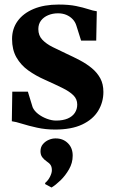

<svg xmlns="http://www.w3.org/2000/svg" viewBox="-20 -558 500 844"><path d="M222 11.5Q180 11.5 142.8 3.2Q105.5 -5 77 -14Q48.5 -23 32 -25L34 -155H102.5L123.5 -86.5Q130.5 -70.5 147.5 -57.2Q164.5 -44 186 -36Q207.5 -28 226 -28Q257 -28 277.8 -37Q298.5 -46 309 -62Q319.5 -78 319.5 -98.5Q319.5 -122.5 302.5 -139.2Q285.5 -156 254 -171.5Q222.5 -187 178 -207Q137 -225 104.2 -248.5Q71.5 -272 52.2 -305.8Q33 -339.5 33 -386.5Q33 -431.5 57.5 -465.5Q82 -499.5 128 -518.8Q174 -538 238 -538Q283 -538 314.5 -531.5Q346 -525 367.8 -517.8Q389.5 -510.5 405.5 -508.5L403 -379.5H336.5L316 -444.5Q311 -461.5 299.2 -473.8Q287.5 -486 271.2 -492.8Q255 -499.5 235 -499.5Q211.5 -499.5 191.8 -491.2Q172 -483 160.2 -467.5Q148.5 -452 148.5 -430Q148.5 -402 166 -383.5Q183.5 -365 211.8 -351Q240 -337 272 -322Q302.5 -308 331.5 -292.8Q360.5 -277.5 383.8 -258.2Q407 -239 420.8 -213.8Q434.5 -188.5 434.5 -154Q434.5 -108.5 411.5 -70.8Q388.5 -33 341.5 -10.8Q294.5 11.5 222 11.5ZM299.5 127Q299.5 158 283.5 186Q267.5 214 246 234.8Q224.5 255.5 207 266H206L179 251.5L178 246.5Q191.5 235.5 199.8 219Q208 202.5 208 190.5Q208 176 202.5 167.5Q197 159 184 150.5Q173 143 165.5 132.8Q158 122.5 158 107Q158 88 168.8 75.5Q179.5 63 194.2 56.8Q209 50.5 222.5 50.5H225.5Q257.5 50.5 278.8 71.8Q300 93 299.5 127Z"/></svg>

Font: Merriweather 96pt
Style: Bold
Weight: 700
Version: Version 2.100